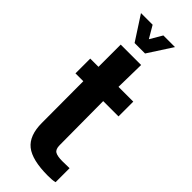

<svg xmlns="http://www.w3.org/2000/svg" viewBox="-314 -998 1038 1038"><g transform="rotate(45 205.0 -479.0)"><path d="M326 10Q205 10 153 -31.5Q101 -73 101 -170L100 -487H40V-600H103V-770H259L256 -600H369V-487H252L254 -152Q254 -121 270.5 -111Q287 -101 326 -101Q340 -101 352 -101.5Q364 -102 380 -102V5Q368 8 355 9Q342 10 326 10ZM60 -968H149L190 -898L231 -968H320L230 -829H150Z"/></g></svg>

Font: Big Shoulders Text Black
Style: Regular
Weight: 900
Designer: Patric King
Foundry: XO Type Co
Version: Version 1.000; ttfautohint (v1.8.2)